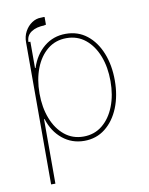

<svg xmlns="http://www.w3.org/2000/svg" viewBox="-94 -727 773 999"><g transform="rotate(-10 293.0 -228.0)"><path d="M106.5 -545.5H116.5V-406.2H119.3Q141.3 -474.1 189.8 -514Q238.3 -554 304 -554Q368.6 -554 415.7 -516.9Q462.7 -479.8 488.5 -415.8Q514.2 -351.9 514.2 -271.3Q514.2 -191.1 488.3 -127.1Q462.4 -63.2 415.1 -25.9Q367.9 11.4 304 11.4Q239 11.4 189.8 -28.4Q140.6 -68.2 119.3 -136.4H116.5V204.5H93.8V-545.5Q93.4 -577.1 107.4 -603Q121.4 -628.9 144.2 -644.2Q166.9 -659.4 191.8 -659.1Q194.2 -659.1 199.2 -659.4Q210.2 -660.5 211.6 -659.1V-617.9Q204.5 -619 203.7 -618.1Q202.8 -617.2 206 -616.5Q160.2 -616.1 133.2 -597.7Q106.2 -579.2 106.5 -545.5ZM116.5 -271.3Q116.5 -197.4 139.4 -138.7Q162.3 -79.9 204.4 -45.6Q246.4 -11.4 304 -11.4Q361.5 -11.4 403.6 -45.6Q445.7 -79.9 468.6 -138.7Q491.5 -197.4 491.5 -271.3Q491.5 -345.2 468.8 -403.9Q446 -462.7 403.9 -497Q361.9 -531.2 304 -531.2Q246.1 -531.2 204 -497Q161.9 -462.7 139.2 -403.9Q116.5 -345.2 116.5 -271.3Z"/></g></svg>

Font: Inter UI Thin
Style: Regular
Weight: 100
Designer: Rasmus Andersson
Foundry: rsms
Version: 3.2;8d6f07862